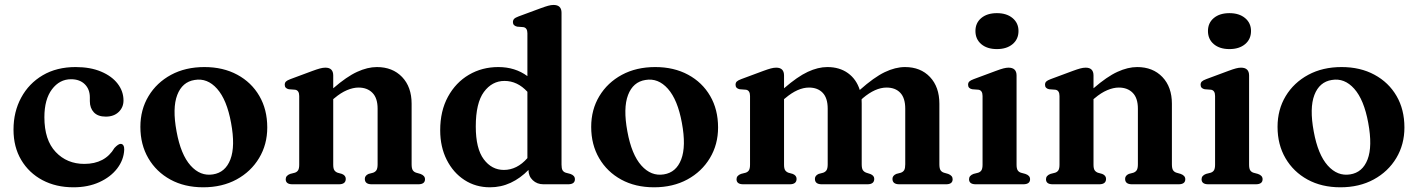

<svg xmlns="http://www.w3.org/2000/svg" viewBox="-20 -764 5879 796"><path d="M492 -347.5Q492 -319 472 -299.8Q452 -280.5 418.5 -280.5Q386 -280.5 369.2 -298.2Q352.5 -316 352.5 -344.5V-360Q352.5 -394 331.5 -414.8Q310.5 -435.5 274.5 -435.5Q227 -435.5 195.5 -393.8Q164 -352 164 -278Q164 -183.5 210.8 -134Q257.5 -84.5 329.5 -84.5Q415.5 -84.5 454.5 -150.5Q470.5 -167.5 480 -167.5Q488 -167.5 491.8 -160.5Q495.5 -153.5 495 -143Q493 -101 465.8 -65.5Q438.5 -30 391.8 -8.8Q345 12.5 284.5 12.5Q212 12.5 156 -17.2Q100 -47 68 -100.8Q36 -154.5 36 -226.5Q36 -300.5 67.8 -359.2Q99.5 -418 157.2 -452Q215 -486 293.5 -486Q354.5 -486 399 -467.2Q443.5 -448.5 467.8 -417Q492 -385.5 492 -347.5Z M827.5 -486Q905 -486 963.8 -454.2Q1022.5 -422.5 1055.2 -366.2Q1088 -310 1088 -235.5Q1088 -165 1054.2 -108.8Q1020.5 -52.5 960.8 -20Q901 12.5 822.5 12.5Q745 12.5 686.5 -19.5Q628 -51.5 595 -108Q562 -164.5 562 -238Q562 -309.5 595.8 -365.5Q629.5 -421.5 689.2 -453.8Q749 -486 827.5 -486ZM863 -41Q914.5 -49 935.2 -103.2Q956 -157.5 938 -254.5Q920.5 -350.5 880 -396Q839.5 -441.5 787 -432.5Q735.5 -424.5 714.8 -370.2Q694 -316 712 -219Q729.5 -123 770 -77.8Q810.5 -32.5 863 -41Z M1361.5 -451V-398Q1417.5 -446.5 1460.8 -466.2Q1504 -486 1542.5 -486Q1607.5 -486 1647 -444.8Q1686.5 -403.5 1686.5 -334V-83Q1686.5 -66 1691.2 -58.5Q1696 -51 1705.5 -48L1723 -43Q1742 -36 1742 -21Q1742 0 1714 0H1521Q1492.5 0 1492.5 -22.5Q1492.5 -36 1508 -43L1527 -48Q1536.5 -51.5 1541 -59Q1545.5 -66.5 1545.5 -83V-313.5Q1545.5 -357.5 1524 -379.2Q1502.5 -401 1466.5 -401Q1444 -401 1418.5 -390.2Q1393 -379.5 1366.5 -357L1361.5 -353V-81.5Q1361.5 -65.5 1366 -58.5Q1370.5 -51.5 1379.5 -48L1397.5 -43Q1413.5 -36.5 1413.5 -22.5Q1413.5 0 1385 0H1192.5Q1164.5 0 1164.5 -21Q1164.5 -36 1183 -43L1202.5 -48Q1211.5 -51 1216 -58.2Q1220.5 -65.5 1220.5 -81.5V-366Q1220.5 -389 1204 -392L1177.5 -394Q1160.5 -397.5 1160.5 -412.5Q1160.5 -421 1165.5 -426Q1170.5 -431 1184 -436L1275.5 -470Q1294.5 -477 1306.5 -480.2Q1318.5 -483.5 1329 -483.5Q1361.5 -483.5 1361.5 -451Z M1805 -224Q1805 -304 1837.2 -363Q1869.5 -422 1924 -454Q1978.5 -486 2046 -486Q2115.5 -486 2166.5 -448.5V-626Q2166.5 -648.5 2150 -651.5L2124 -653.5Q2106.5 -657.5 2106.5 -672Q2106.5 -680.5 2111.5 -685.8Q2116.5 -691 2130 -696L2222 -730Q2241 -737 2252.8 -740.2Q2264.5 -743.5 2275 -743.5Q2308 -743.5 2308 -711V-81.5Q2308 -65.5 2312.2 -58.2Q2316.5 -51 2325.5 -48L2344.5 -43Q2363.5 -36.5 2363.5 -21Q2363.5 0 2335 0H2233Q2206.5 0 2188.8 -16.8Q2171 -33.5 2171 -59.5Q2137.5 -25 2097.2 -6.2Q2057 12.5 2011.5 12.5Q1952 12.5 1905.5 -17.8Q1859 -48 1832 -101.5Q1805 -155 1805 -224ZM1952.5 -239.5Q1952.5 -148 1985.5 -103.8Q2018.5 -59.5 2069 -59.5Q2123.5 -59.5 2166.5 -108.5V-383.5Q2125 -428.5 2071.5 -428.5Q2020 -428.5 1986.2 -382.8Q1952.5 -337 1952.5 -239.5Z M2696.5 -486Q2774 -486 2832.8 -454.2Q2891.5 -422.5 2924.2 -366.2Q2957 -310 2957 -235.5Q2957 -165 2923.2 -108.8Q2889.5 -52.5 2829.8 -20Q2770 12.5 2691.5 12.5Q2614 12.5 2555.5 -19.5Q2497 -51.5 2464 -108Q2431 -164.5 2431 -238Q2431 -309.5 2464.8 -365.5Q2498.5 -421.5 2558.2 -453.8Q2618 -486 2696.5 -486ZM2732 -41Q2783.5 -49 2804.2 -103.2Q2825 -157.5 2807 -254.5Q2789.5 -350.5 2749 -396Q2708.5 -441.5 2656 -432.5Q2604.5 -424.5 2583.8 -370.2Q2563 -316 2581 -219Q2598.5 -123 2639 -77.8Q2679.5 -32.5 2732 -41Z M3230.5 -451V-398Q3286.5 -446.5 3329 -466.2Q3371.5 -486 3410 -486Q3460.5 -486 3495.5 -460.8Q3530.5 -435.5 3544.5 -391Q3603.5 -443.5 3647.8 -464.8Q3692 -486 3732 -486Q3796.5 -486 3835.5 -444.8Q3874.5 -403.5 3874.5 -334V-83Q3874.5 -66 3879.2 -58.5Q3884 -51 3893.5 -48L3911 -43Q3929.5 -36 3929.5 -21Q3929.5 0 3902 0H3708.5Q3680 0 3680 -22.5Q3680 -36 3696 -43L3715 -48Q3724.5 -51.5 3728.8 -59Q3733 -66.5 3733 -83V-313.5Q3733 -357.5 3712.5 -379.2Q3692 -401 3655.5 -401Q3609 -401 3557 -357L3552 -352Q3552.5 -343.5 3552.5 -334V-83Q3552.5 -66 3557.2 -58.8Q3562 -51.5 3571.5 -48L3588.5 -42.5Q3604.5 -36 3604.5 -22.5Q3604.5 0 3576 0H3387Q3358.5 0 3358.5 -22.5Q3358.5 -36 3374 -43L3393 -48Q3402.5 -51.5 3407 -59Q3411.5 -66.5 3411.5 -83V-313.5Q3411.5 -357.5 3390.8 -379.2Q3370 -401 3334 -401Q3287.5 -401 3235.5 -357L3230.5 -353V-81.5Q3230.5 -65.5 3235 -58.5Q3239.5 -51.5 3248.5 -48L3266.5 -43Q3282.5 -36.5 3282.5 -22.5Q3282.5 0 3254 0H3061.5Q3033.5 0 3033.5 -21Q3033.5 -36 3052 -43L3071.5 -48Q3080.5 -51 3085 -58.2Q3089.5 -65.5 3089.5 -81.5V-366Q3089.5 -389 3073 -392L3046.5 -394Q3029.5 -397.5 3029.5 -412.5Q3029.5 -421 3034.5 -426Q3039.5 -431 3053 -436L3144.5 -470Q3163.5 -477 3175.5 -480.2Q3187.5 -483.5 3198 -483.5Q3230.5 -483.5 3230.5 -451Z M4113 -560.5Q4072.5 -560.5 4048.2 -581Q4024 -601.5 4024 -635.5Q4024 -669 4048.2 -689.2Q4072.5 -709.5 4113 -709.5Q4153.5 -709.5 4178 -689Q4202.5 -668.5 4202.5 -635.5Q4202.5 -601.5 4178 -581Q4153.5 -560.5 4113 -560.5ZM4194.5 -451V-81.5Q4194.5 -65.5 4199 -58.2Q4203.5 -51 4212.5 -48L4231 -43Q4250.5 -36.5 4250.5 -21Q4250.5 0 4222 0H4025.5Q3997.5 0 3997.5 -21Q3997.5 -36 4016 -43L4035.5 -48Q4044.5 -51 4049 -58.2Q4053.5 -65.5 4053.5 -81.5V-366Q4053.5 -389 4037 -392L4010.5 -394Q3993.5 -397.5 3993.5 -412.5Q3993.5 -421 3998.5 -426Q4003.5 -431 4017 -436L4108.5 -470Q4128.5 -477.5 4140.2 -480.5Q4152 -483.5 4161 -483.5Q4194.5 -483.5 4194.5 -451Z M4513.5 -451V-398Q4569.5 -446.5 4612.8 -466.2Q4656 -486 4694.5 -486Q4759.5 -486 4799 -444.8Q4838.5 -403.5 4838.5 -334V-83Q4838.5 -66 4843.2 -58.5Q4848 -51 4857.5 -48L4875 -43Q4894 -36 4894 -21Q4894 0 4866 0H4673Q4644.5 0 4644.5 -22.5Q4644.5 -36 4660 -43L4679 -48Q4688.5 -51.5 4693 -59Q4697.5 -66.5 4697.5 -83V-313.5Q4697.5 -357.5 4676 -379.2Q4654.5 -401 4618.5 -401Q4596 -401 4570.5 -390.2Q4545 -379.5 4518.5 -357L4513.5 -353V-81.5Q4513.5 -65.5 4518 -58.5Q4522.5 -51.5 4531.5 -48L4549.5 -43Q4565.5 -36.5 4565.5 -22.5Q4565.5 0 4537 0H4344.5Q4316.5 0 4316.5 -21Q4316.5 -36 4335 -43L4354.5 -48Q4363.5 -51 4368 -58.2Q4372.5 -65.5 4372.5 -81.5V-366Q4372.5 -389 4356 -392L4329.5 -394Q4312.5 -397.5 4312.5 -412.5Q4312.5 -421 4317.5 -426Q4322.5 -431 4336 -436L4427.5 -470Q4446.5 -477 4458.5 -480.2Q4470.5 -483.5 4481 -483.5Q4513.5 -483.5 4513.5 -451Z M5077 -560.5Q5036.5 -560.5 5012.2 -581Q4988 -601.5 4988 -635.5Q4988 -669 5012.2 -689.2Q5036.5 -709.5 5077 -709.5Q5117.5 -709.5 5142 -689Q5166.5 -668.5 5166.5 -635.5Q5166.5 -601.5 5142 -581Q5117.5 -560.5 5077 -560.5ZM5158.5 -451V-81.5Q5158.5 -65.5 5163 -58.2Q5167.5 -51 5176.5 -48L5195 -43Q5214.5 -36.5 5214.5 -21Q5214.5 0 5186 0H4989.5Q4961.5 0 4961.5 -21Q4961.5 -36 4980 -43L4999.5 -48Q5008.5 -51 5013 -58.2Q5017.5 -65.5 5017.5 -81.5V-366Q5017.5 -389 5001 -392L4974.5 -394Q4957.5 -397.5 4957.5 -412.5Q4957.5 -421 4962.5 -426Q4967.5 -431 4981 -436L5072.5 -470Q5092.5 -477.5 5104.2 -480.5Q5116 -483.5 5125 -483.5Q5158.5 -483.5 5158.5 -451Z M5542 -486Q5619.5 -486 5678.2 -454.2Q5737 -422.5 5769.8 -366.2Q5802.5 -310 5802.5 -235.5Q5802.5 -165 5768.8 -108.8Q5735 -52.5 5675.2 -20Q5615.5 12.5 5537 12.5Q5459.5 12.5 5401 -19.5Q5342.5 -51.5 5309.5 -108Q5276.5 -164.5 5276.5 -238Q5276.5 -309.5 5310.2 -365.5Q5344 -421.5 5403.8 -453.8Q5463.5 -486 5542 -486ZM5577.5 -41Q5629 -49 5649.8 -103.2Q5670.5 -157.5 5652.5 -254.5Q5635 -350.5 5594.5 -396Q5554 -441.5 5501.5 -432.5Q5450 -424.5 5429.2 -370.2Q5408.5 -316 5426.5 -219Q5444 -123 5484.5 -77.8Q5525 -32.5 5577.5 -41Z"/></svg>

Font: Fraunces 9pt SemiBold
Style: Regular
Weight: 600
Version: Version 1.000;[b76b70a41]